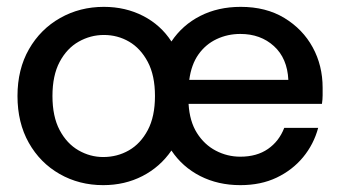

<svg xmlns="http://www.w3.org/2000/svg" viewBox="-20 -528 987 560"><path d="M281 12Q211 12 154 -20.5Q97 -53 64 -111.5Q31 -170 31 -248Q31 -326 64.5 -384.5Q98 -443 155.5 -475.5Q213 -508 283 -508Q346 -508 397.5 -481.5Q449 -455 480 -407Q512 -455 564 -481.5Q616 -508 682 -508Q756 -508 809.5 -475.5Q863 -443 892 -390Q921 -337 921 -272Q921 -262 921 -250Q921 -238 919 -225H530Q533 -174 554.5 -140Q576 -106 609.5 -88.5Q643 -71 681 -71Q729 -71 761.5 -93.5Q794 -116 809 -155H908Q895 -107 864 -69.5Q833 -32 787 -10Q741 12 681 12Q616 12 564 -14.5Q512 -41 480 -89Q447 -41 395.5 -14.5Q344 12 281 12ZM281 -70Q322 -70 356 -89.5Q390 -109 411 -148.5Q432 -188 432 -248Q432 -308 411 -347.5Q390 -387 356.5 -406.5Q323 -426 283 -426Q244 -426 209.5 -406.5Q175 -387 154 -347.5Q133 -308 133 -248Q133 -188 154 -148.5Q175 -109 209 -89.5Q243 -70 281 -70ZM532 -295H821Q818 -358 779 -393.5Q740 -429 681 -429Q644 -429 612 -414Q580 -399 559 -369.5Q538 -340 532 -295Z"/></svg>

Font: DM Sans 9pt 36pt Medium
Style: Regular
Weight: 500
Version: Version 4.004;gftools[0.9.30]